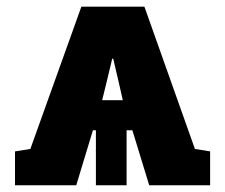

<svg xmlns="http://www.w3.org/2000/svg" viewBox="-20 -548 665 568"><path d="M24.4 0V-100.1L69.8 -107.4L220.7 -528.3H407.2L556.6 -107.4L601.6 -100.1V0H421.4L371.6 -162.6H354.5V0H263.7V-162.6H254.9L205.6 0ZM282.2 -251.5H343.3L331.1 -305.2L314.9 -374.5H312L295.4 -305.2Z"/></svg>

Font: Roboto Slab Black
Style: Regular
Weight: 900
Designer: Google
Version: Version 2.000; ttfautohint (v1.8.1.43-b0c9)